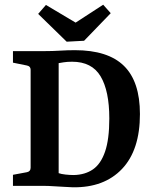

<svg xmlns="http://www.w3.org/2000/svg" viewBox="-20 -789 652 815"><path d="M168 -572Q204 -572 235 -574Q266 -576 298 -576Q438 -576 506 -509.5Q574 -443 574 -305Q574 -152 498 -72Q422 8 289 6Q273 5 250.5 4Q228 3 206.5 1.5Q185 0 169 0H35V-47L94 -58Q110 -61 110 -77V-493Q110 -508 94 -511L35 -523V-572ZM229 -54Q240 -50 258.5 -48Q277 -46 293 -46Q341 -47 374.5 -70Q408 -93 426 -145.5Q444 -198 444 -286Q444 -403 407 -465Q370 -527 286 -527Q265 -527 250 -524.5Q235 -522 229 -521ZM450 -733 337 -616 263 -612 142 -730 175 -768 301 -693 418 -769Z"/></svg>

Font: Rasa SemiBold
Style: Regular
Weight: 600
Designer: Anna Giedrys (Yrsa+Rasa design), David Brezina (Yrsa art-direction, Rasa art-direction, design)
Foundry: Rosetta Type Foundry
Version: Version 2.004